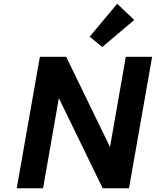

<svg xmlns="http://www.w3.org/2000/svg" viewBox="-20 -1001 829 1021"><path d="M457 -806 603 -981 694 -895 524 -751ZM666 0H526L293 -479L209 0H69L192 -699H332L565 -219L649 -699H789Z"/></svg>

Font: Fz Poppins SemBd
Style: Italic
Weight: 600
Italic angle: -10°
Designer: Ninad Kale (Devanagari), Jonny Pinhorn (Latin)
Foundry: Indian Type Foundry
Version: Vit hóa bi Vntype.Com & FontZin.Com